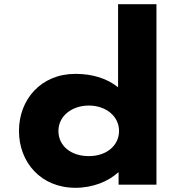

<svg xmlns="http://www.w3.org/2000/svg" viewBox="-20 -880 836 915"><path d="M70.4 -256C70.4 -106 175.4 15 339.4 15C424.1 15 496.7 -16 542.7 -58H545.1V0H725.6V-860H542.7V-464C491.9 -505 422.9 -528 339.4 -528C175.4 -528 70.4 -406 70.4 -256ZM258.4 -256C258.4 -327 322.5 -377 403.6 -377C483.4 -377 547.3 -327 547.3 -256C547.3 -186 487.1 -136 403.6 -136C316.4 -136 258.4 -186 258.4 -256Z"/></svg>

Font: Hussar
Style: BdSuprExt
Weight: 700
Foundry: Cannot Into Space Fonts
Version: Version 2.00